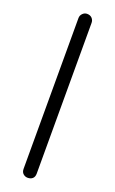

<svg xmlns="http://www.w3.org/2000/svg" viewBox="-144 -761 477 797"><g transform="rotate(20 95.0 -363.0)"><path d="M66 -696Q66 -708 74.5 -716.5Q83 -725 94 -725Q108 -725 116 -716.5Q124 -708 124 -696V-30Q124 -16 116 -8.5Q108 -1 94 -1Q83 -1 74.5 -8.5Q66 -16 66 -30Z"/></g></svg>

Font: VDS
Style: Thin
Weight: 100
Width: 0
Designer: artmaker
Foundry: artmaker
Version: Version 1.000 2012 initial release